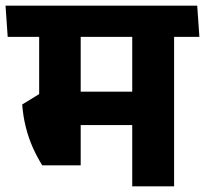

<svg xmlns="http://www.w3.org/2000/svg" viewBox="-43 -661 728 681"><path d="M574.5 -568H426V0H574.5ZM395.1 -530.3H664.2L656.5 -640.8H387.4ZM599.4 -530.3 591.3 -640.8H-23.4L-15.7 -530.3ZM484.4 -335.8H141.4V-217.3H484.4ZM243.2 -570.2H95.9V-267.2H243.2ZM107 -74.5H243.2V-327.5H96.4L35.7 -290.4Q39 -247.9 48.6 -209.9Q58.2 -171.9 73.1 -138.2Q88.1 -104.5 107 -74.5Z"/></svg>

Font: Anek Devanagari Medium
Style: Regular
Weight: 500
Designer: Kailash Malviya (Devanagari) & Yesha Goshar (Latin)
Foundry: Ek Type
Version: Version 1.003